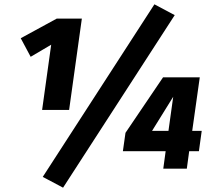

<svg xmlns="http://www.w3.org/2000/svg" viewBox="-20 -781 987 889"><path d="M300 -272H175L217 -574L122 -518L76 -604L243 -695H359ZM789 -711 272 88 178 38 695 -761ZM901 -81H856L845 0H736L747 -81H549L561 -166L735 -423H905L870 -175H914ZM760 -175 782 -333 684 -175Z"/></svg>

Font: Trujillo ExtraBold
Style: Italic
Weight: 800
Italic angle: -8°
Designer: Fira Sans original fonts by bBox Type GmbH, Carrois Corporate GbR, & Edenspiekermann AG / Changes by Cristiano Sobral
Foundry: Fira Sans original fonts by bBox Type GmbH, Carrois Corporate GbR, & Edenspiekermann AG / Changes by Cristiano Sobral
Version: Version 4.301;July 28, 2020;FontCreator 13.0.0.2655 64-bit